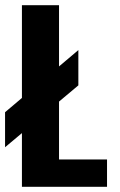

<svg xmlns="http://www.w3.org/2000/svg" viewBox="-32 -720 461 740"><path d="M52.5 0V-207L-12.5 -152.5V-287.5L52.5 -342.5V-700H195.5V-464L270 -527V-391L195.5 -328.5V-105.5H380.5V0Z"/></svg>

Font: Trispace SemiCondensed SemiBold
Style: Regular
Weight: 600
Width: 4
Designer: Tyler Finck
Foundry: Etcetera Type Company
Version: Version 1.210; ttfautohint (v1.8.3)